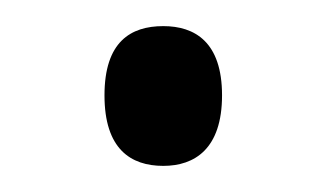

<svg xmlns="http://www.w3.org/2000/svg" viewBox="-20 -430 250 147"><path d="M105 -303C129 -303 150 -316 150 -357C150 -398 129 -410 105 -410C80 -410 60 -398 60 -357C60 -316 80 -303 105 -303Z"/></svg>

Font: Noto Serif Khmer SemiCondensed Light
Style: Regular
Weight: 300
Width: 4
Designer: Danh Hong and the Monotype Design Team
Foundry: Monotype Imaging Inc.
Version: Version 2.004